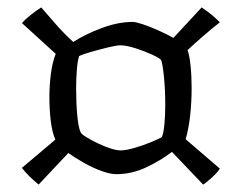

<svg xmlns="http://www.w3.org/2000/svg" viewBox="-20 -549 650 517"><path d="M84 -52Q73 -61 60 -73.5Q47 -86 39 -97L129 -173Q120 -194 116.5 -225Q113 -256 113 -288Q113 -319 117 -350Q121 -381 130 -404L39 -487Q48 -497 63 -509Q78 -521 91 -529Q108 -510 128 -486.5Q148 -463 177 -436Q210 -457 254 -473.5Q298 -490 338 -490Q345 -490 363.5 -484Q382 -478 404.5 -468Q427 -458 447 -447L523 -529Q541 -517 552 -507.5Q563 -498 572 -489Q548 -470 525.5 -450.5Q503 -431 485 -414Q490 -401 493 -373Q496 -345 496 -312Q496 -274 492 -238Q488 -202 480 -174L572 -95Q565 -84 549.5 -70Q534 -56 527 -52L443 -140Q413 -117 374 -98.5Q335 -80 293 -80Q277 -80 253.5 -88.5Q230 -97 206 -110.5Q182 -124 164 -137ZM305 -144Q319 -144 343 -151Q367 -158 388.5 -167Q410 -176 416 -180Q421 -193 423 -217.5Q425 -242 425 -267Q425 -307 421.5 -342Q418 -377 414 -387Q411 -392 390.5 -401.5Q370 -411 345 -419Q320 -427 304 -427Q294 -427 271.5 -421.5Q249 -416 226 -409.5Q203 -403 193 -398Q189 -386 187 -362Q185 -338 185 -310Q185 -272 188 -239Q191 -206 197 -193Q199 -188 212 -180Q225 -172 242.5 -163.5Q260 -155 277 -149.5Q294 -144 305 -144Z"/></svg>

Font: Texturina Light
Style: Regular
Weight: 300
Designer: Guillermo Torres Carreño
Foundry: Omnibus-Type
Version: Version 1.002; ttfautohint (v1.8.3)